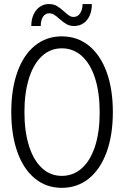

<svg xmlns="http://www.w3.org/2000/svg" viewBox="-20 -904 602 932"><path d="M34.7 -360.4Q34.7 -471.7 64.5 -554.7Q94.2 -637.7 149.7 -682.6Q205.1 -727.5 279.8 -727.5Q355.5 -727.5 411.4 -682.4Q467.3 -637.2 497.6 -554.2Q527.8 -471.2 527.8 -360.4Q527.8 -249 497.6 -165.8Q467.3 -82.5 411.4 -37.4Q355.5 7.8 279.8 7.8Q205.1 7.8 149.7 -37.4Q94.2 -82.5 64.5 -165.8Q34.7 -249 34.7 -360.4ZM463.9 -358.4Q463.9 -453.1 441.7 -523.4Q419.4 -593.8 377.9 -631.6Q336.4 -669.4 279.8 -669.4Q224.1 -669.4 183.1 -631.1Q142.1 -592.8 120.4 -522.9Q98.6 -453.1 98.6 -360.4Q98.6 -267.1 120.4 -197Q142.1 -127 183.1 -88.6Q224.1 -50.3 279.8 -50.3Q336.4 -50.3 377.9 -87.9Q419.4 -125.5 441.7 -194.8Q463.9 -264.2 463.9 -358.4ZM216.8 -884.3Q240.2 -884.3 256.3 -874.8Q272.5 -865.2 292 -847.7Q306.2 -834.5 315.9 -828.1Q325.7 -821.8 337.4 -821.8Q357.4 -821.8 369.1 -839.8Q380.9 -857.9 380.9 -884.3H425.8Q426.3 -854 415.8 -829.6Q405.3 -805.2 385.7 -791.5Q366.2 -777.8 340.3 -777.8Q318.8 -777.8 303.2 -786.6Q287.6 -795.4 268.1 -812.5Q253.4 -826.2 242.4 -832.8Q231.4 -839.4 218.8 -839.4Q199.7 -839.4 188.7 -822.5Q177.7 -805.7 177.7 -777.8H131.8Q131.8 -809.1 142.8 -833.3Q153.8 -857.4 173.1 -870.8Q192.4 -884.3 216.8 -884.3Z"/></svg>

Font: Reddit Mono Light
Style: Regular
Weight: 300
Monospace: yes
Designer: Stephen Hutchings
Foundry: Reddit
Version: Version 1.011